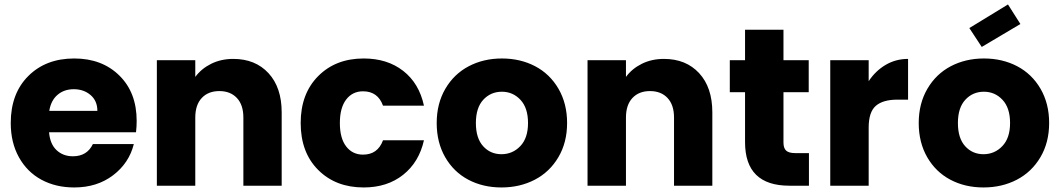

<svg xmlns="http://www.w3.org/2000/svg" viewBox="-20 -826 4715 854"><path d="M308.1 -429.2Q265.1 -429.2 235.8 -404.1Q206.5 -378.9 199.2 -333H413.1Q413.1 -377.4 382.8 -403.3Q352.5 -429.2 308.1 -429.2ZM575.2 -185.1Q554.2 -100.6 482.9 -46.4Q411.6 7.8 310.1 7.8Q228 7.8 164.3 -26.6Q100.6 -61 64.2 -126.5Q27.8 -191.9 27.8 -278.8Q27.8 -410.2 106 -488Q184.1 -565.9 310.1 -565.9Q433.6 -565.9 510.7 -490.2Q587.9 -414.6 587.9 -288.1Q587.9 -263.7 585 -237.8H198.2Q202.6 -185.1 231.7 -158Q260.7 -130.9 304.2 -130.9Q367.2 -130.9 393.1 -185.1Z M1062.5 0V-303.2Q1062.5 -359.4 1033.7 -390.1Q1004.9 -420.9 955.6 -420.9Q906.2 -420.9 877.4 -390.1Q848.6 -359.4 848.6 -303.2V0H677.7V-558.1H848.6V-483.9Q875.5 -520.5 919.2 -542.2Q962.9 -564 1017.6 -564Q1115.7 -564 1174.3 -500.5Q1232.9 -437 1232.9 -326.2V0Z M1317.4 -278.8Q1317.4 -409.2 1395.3 -487.5Q1473.1 -565.9 1597.7 -565.9Q1702.6 -565.9 1773.4 -510.7Q1844.2 -455.6 1865.7 -356H1683.6Q1660.6 -419.9 1594.7 -419.9Q1547.9 -419.9 1519.8 -383.3Q1491.7 -346.7 1491.7 -278.8Q1491.7 -210.9 1519.8 -174.6Q1547.9 -138.2 1594.7 -138.2Q1660.2 -138.2 1683.6 -202.1H1865.7Q1843.8 -104.5 1772.9 -48.3Q1702.1 7.8 1597.7 7.8Q1473.1 7.8 1395.3 -70.1Q1317.4 -147.9 1317.4 -278.8Z M2212.4 -565.9Q2294.4 -565.9 2360.1 -531.5Q2425.8 -497.1 2464.1 -431.2Q2502.4 -365.2 2502.4 -278.8Q2502.4 -192.4 2463.6 -126.7Q2424.8 -61 2358.6 -26.6Q2292.5 7.8 2210.4 7.8Q2128.4 7.8 2063.2 -26.6Q1998 -61 1960.2 -126.7Q1922.4 -192.4 1922.4 -278.8Q1922.4 -365.2 1960.9 -431.2Q1999.5 -497.1 2065.2 -531.5Q2130.9 -565.9 2212.4 -565.9ZM2096.7 -278.8Q2096.7 -211.4 2128.9 -175.8Q2161.1 -140.1 2210.4 -140.1Q2259.8 -140.1 2294.2 -176Q2328.6 -211.9 2328.6 -278.8Q2328.6 -346.2 2294.9 -382.1Q2261.2 -418 2212.4 -418Q2162.6 -418 2129.6 -382.3Q2096.7 -346.7 2096.7 -278.8Z M2978 0V-303.2Q2978 -359.4 2949.2 -390.1Q2920.4 -420.9 2871.1 -420.9Q2821.8 -420.9 2793 -390.1Q2764.2 -359.4 2764.2 -303.2V0H2593.3V-558.1H2764.2V-483.9Q2791 -520.5 2834.7 -542.2Q2878.4 -564 2933.1 -564Q3031.2 -564 3089.8 -500.5Q3148.4 -437 3148.4 -326.2V0Z M3293.9 -193.8V-416H3226.1V-558.1H3293.9V-693.8H3464.8V-558.1H3577.1V-416H3464.8V-191.9Q3464.8 -167 3476.8 -156Q3488.8 -145 3517.1 -145H3578.1V0H3491.2Q3293.9 0 3293.9 -193.8Z M3843.8 -258.8V0H3672.9V-558.1H3843.8V-464.8Q3874 -510.7 3919.2 -537.4Q3964.4 -564 4019 -564V-382.8H3971.7Q3907.2 -382.8 3875.5 -355.2Q3843.8 -327.6 3843.8 -258.8Z M4356.4 -565.9Q4438.5 -565.9 4504.2 -531.5Q4569.8 -497.1 4608.2 -431.2Q4646.5 -365.2 4646.5 -278.8Q4646.5 -192.4 4607.7 -126.7Q4568.8 -61 4502.7 -26.6Q4436.5 7.8 4354.5 7.8Q4272.5 7.8 4207.3 -26.6Q4142.1 -61 4104.2 -126.7Q4066.4 -192.4 4066.4 -278.8Q4066.4 -365.2 4105 -431.2Q4143.6 -497.1 4209.2 -531.5Q4274.9 -565.9 4356.4 -565.9ZM4240.7 -278.8Q4240.7 -211.4 4272.9 -175.8Q4305.2 -140.1 4354.5 -140.1Q4403.8 -140.1 4438.2 -176Q4472.7 -211.9 4472.7 -278.8Q4472.7 -346.2 4439 -382.1Q4405.3 -418 4356.4 -418Q4306.6 -418 4273.7 -382.3Q4240.7 -346.7 4240.7 -278.8ZM4463.4 -806.2 4518.6 -719.2 4346.7 -617.2 4291.5 -701.2Z"/></svg>

Font: SVN-Poppins
Style: Bold
Weight: 700
Designer: Ninad Kale (Devanagari), Jonny Pinhorn (Latin)
Foundry: Indian Type Foundry
Version: Version 3.200;PS 1.000;hotconv 16.6.54;makeotf.lib2.5.65590